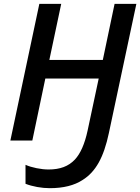

<svg xmlns="http://www.w3.org/2000/svg" viewBox="-20 -734 732 1003"><path d="M113.3 226.1V127Q137.2 137.7 170.7 144.5Q204.1 151.4 233.9 151.4Q278.8 151.4 312.5 138.7Q346.2 126 371.1 99.6Q415 52.7 437.5 -51.3L495.6 -323.7H216.8L148.9 0H34.2L185.5 -713.9H299.8L237.8 -420.9H517.1L578.6 -713.9H692.4L548.8 -39.1Q528.8 56.2 495.6 115.5Q462.4 174.8 411.6 206.1Q346.7 249 239.7 249Q208 249 174.3 242.9Q140.6 236.8 113.3 226.1Z"/></svg>

Font: Viking Open Sans Light
Style: Bold Italic
Weight: 600
Italic angle: -12°
Foundry: Ascender Corporation
Version: Version 2.000